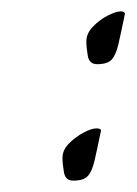

<svg xmlns="http://www.w3.org/2000/svg" viewBox="-20 -381 242 338"><path d="M151 -268Q137 -268 134.5 -283Q132 -298 132 -308Q132 -322 143.5 -334Q155 -346 169.5 -353.5Q184 -361 193 -361Q197 -361 199 -359L200 -357Q193 -323 188.5 -303.5Q184 -284 176.5 -276Q169 -268 151 -268ZM109 -63Q95 -63 92.5 -78Q90 -93 90 -103Q90 -117 101.5 -128.5Q113 -140 127 -147.5Q141 -155 150 -155Q155 -155 157 -153L158 -152Q151 -118 146.5 -98.5Q142 -79 134.5 -71Q127 -63 109 -63Z"/></svg>

Font: Bilbo
Style: Regular
Weight: 400
Designer: Robert E. Leuschke
Foundry: Robert E. Leuschke
Version: Version 1.100